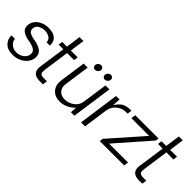

<svg xmlns="http://www.w3.org/2000/svg" viewBox="80 -1586 2432 2432"><g transform="rotate(45 1296.0 -370.5)"><path d="M182.1 8.8Q83 8.8 37.6 -42.7Q-7.8 -94.2 -3.9 -155.8H59.1Q59.1 -115.7 96.4 -81.3Q133.8 -46.9 189.9 -46.9Q246.1 -46.9 288.1 -77.4Q330.1 -107.9 336.9 -154.8Q343.8 -202.6 308.8 -226.3Q273.9 -250 204.1 -262.2Q168 -268.1 142.1 -276.6Q116.2 -285.2 91.6 -301Q66.9 -316.9 56.4 -343.5Q45.9 -370.1 50.8 -404.8Q60.5 -474.6 122.3 -515.9Q184.1 -557.1 258.8 -557.1Q435.5 -557.1 433.1 -408.2H373Q371.1 -456.1 335 -477.1Q298.8 -498 262.2 -499Q212.4 -501 171.1 -479Q129.9 -457 124 -414.1Q118.2 -369.1 151.1 -349.1Q184.1 -329.1 248 -318.8Q283.2 -313 310.5 -303.5Q337.9 -293.9 364.5 -276.4Q391.1 -258.8 403.1 -229.5Q415 -200.2 410.2 -160.2Q400.4 -89.4 334.7 -40.3Q269 8.8 182.1 8.8Z M658.7 1Q513.7 1 533.7 -136.2L585.4 -496.1H501.5L509.8 -551.8H593.8L621.6 -750H691.4L663.6 -551.8H786.6L778.8 -495.1L652.8 -496.1L603.5 -146Q601.6 -123 601.6 -104.5Q601.6 -85.9 617.7 -74Q633.8 -62 667.5 -62H725.6L716.8 1Z M1089.8 -609.6Q1073.2 -595.2 1053.2 -595.2Q1033.2 -595.2 1020.8 -609.6Q1008.3 -624 1011.5 -644Q1014.6 -664.1 1031 -678.5Q1047.4 -692.9 1067.4 -692.9Q1087.4 -692.9 1099.9 -678.5Q1112.3 -664.1 1109.4 -644Q1106.4 -624 1089.8 -609.6ZM1264.4 -609.6Q1248.5 -595.2 1228.5 -595.2Q1208.5 -595.2 1196 -609.6Q1183.6 -624 1186.5 -644Q1189.5 -664.1 1205.8 -678.5Q1222.2 -692.9 1242.2 -692.9Q1262.2 -692.9 1274.4 -678.5Q1286.6 -664.1 1283.4 -644Q1280.3 -624 1264.4 -609.6ZM1357.4 -549.8 1279.3 0H1217.3L1222.2 -87.9Q1187 -45.9 1131.1 -20Q1075.2 5.9 1020.5 5.9Q930.7 5.9 881.6 -51.5Q832.5 -108.9 845.2 -198.2L895.5 -549.8H967.3L918.5 -206.1Q909.7 -140.1 944.1 -99.1Q978.5 -58.1 1044.4 -58.1Q1113.3 -58.1 1170.9 -100.1Q1228.5 -142.1 1237.3 -206.1L1286.6 -549.8Z M1746.1 -555.2 1737.3 -495.1Q1654.3 -502.9 1590.8 -455.1Q1527.3 -407.2 1515.1 -317.9L1470.2 0H1398.4L1476.1 -549.8H1538.1L1532.2 -440.9Q1547.4 -465.8 1561.8 -483.4Q1576.2 -501 1600.8 -520.5Q1625.5 -540 1662.4 -548.6Q1699.2 -557.1 1746.1 -555.2Z M1740.2 -46.9 2129.9 -488.8H1811L1820.3 -549.8H2237.3L2230 -505.9L1840.3 -61H2179.2L2169.9 0H1732.9Z M2438 1Q2293 1 2313 -136.2L2364.7 -496.1H2280.8L2289.1 -551.8H2373L2400.9 -750H2470.7L2442.9 -551.8H2565.9L2558.1 -495.1L2432.1 -496.1L2382.8 -146Q2380.9 -123 2380.9 -104.5Q2380.9 -85.9 2397 -74Q2413.1 -62 2446.8 -62H2504.9L2496.1 1Z"/></g></svg>

Font: Oakes Grotesk
Style: Light Italic
Weight: 300
Designer: Samuel Oakes
Foundry: Samuel Oakes
Version: Version 1.0 | wf-rip DC20170320